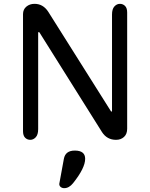

<svg xmlns="http://www.w3.org/2000/svg" viewBox="-20 -729 783 1001"><path d="M100 -45V-655Q100 -680 117.5 -694.5Q135 -709 160 -709Q205 -709 232 -667L559 -148H564V-653Q564 -682 576.5 -695.5Q589 -709 605 -709Q621 -709 632 -698Q643 -687 643 -664V-58Q643 -30 626.5 -15Q610 0 585 0Q538 0 512 -40L185 -561H179V-56Q179 -27 166.5 -13.5Q154 0 138 0Q122 0 111 -11Q100 -22 100 -45ZM361 226Q340 252 315 252Q304 252 296.5 246Q289 240 289 230L313 99Q321 56 370 56Q424 56 424 99Q424 147 361 226Z"/></svg>

Font: Marmelad
Style: Regular
Weight: 400
Designer: Manvel Shmavonyan
Foundry: Cyreal
Version: Version 1.001;PS 001.001;hotconv 1.0.88;makeotf.lib2.5.64775